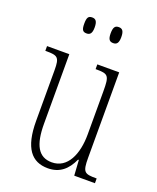

<svg xmlns="http://www.w3.org/2000/svg" viewBox="-139 -821 748 915"><g transform="rotate(20 234.5 -364.0)"><path d="M304 -657C321 -657 331 -666 331 -697C331 -729 321 -738 304 -738C286 -738 277 -729 277 -697C277 -666 286 -657 304 -657ZM169 -657C186 -657 196 -666 196 -697C196 -729 186 -738 169 -738C150 -738 143 -729 143 -697C143 -666 150 -657 169 -657ZM215 10C275 10 312 -23 337 -78H341L346 0H451V-24H448C389 -24 379 -29 379 -103V-536H268V-512H271C333 -512 339 -505 339 -425V-206C339 -107 303 -23 223 -23C155 -23 126 -76 126 -184V-536H13V-512H17C76 -512 86 -506 86 -440V-184C86 -45 133 10 215 10Z"/></g></svg>

Font: Noto Serif Khmer ExtraCondensed ExtraLight
Style: Regular
Weight: 200
Width: 2
Designer: Danh Hong and the Monotype Design Team
Foundry: Monotype Imaging Inc.
Version: Version 2.004